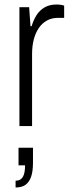

<svg xmlns="http://www.w3.org/2000/svg" viewBox="-20 -558 313 850"><path d="M66 0V-526H109L115 -442H120Q128 -469 141.5 -490.5Q155 -512 177 -525Q199 -538 230 -538Q241 -538 250 -536.5Q259 -535 264 -533V-479H238Q209 -479 187.5 -467Q166 -455 151.5 -433.5Q137 -412 129.5 -383Q122 -354 122 -319V0ZM49 272V242Q71 242 81 225.5Q91 209 91 174H62V96H126V163Q126 201 117.5 225Q109 249 92.5 260.5Q76 272 49 272Z"/></svg>

Font: Archivo SemiCondensed ExtraLight
Style: Regular
Weight: 250
Width: 4
Designer: Hector Gatti
Foundry: Omnibus-Type
Version: Version 2.001